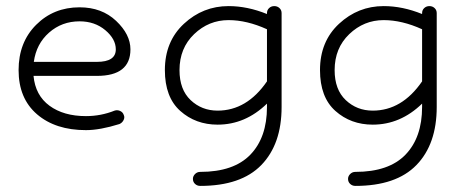

<svg xmlns="http://www.w3.org/2000/svg" viewBox="-20 -420 1529 630"><path d="M262 7Q162 7 101.5 -45Q41 -97 41 -190Q41 -281 98.5 -338.5Q156 -396 241 -396Q314 -396 361 -351.5Q408 -307 408 -258Q408 -171 298 -171H90Q96 -107 142.5 -73Q189 -39 262 -39Q311 -39 356 -57Q365 -60 374 -56Q383 -52 386 -43Q390 -35 385.5 -26Q381 -17 372 -13Q308 7 262 7ZM241 -350Q183 -350 141 -313Q99 -276 91 -217H298Q360 -217 360 -258Q360 -292 325.5 -321Q291 -350 241 -350Z M694 -11Q622 -11 571.5 -56Q521 -101 521 -190Q521 -284 583.5 -342Q646 -400 730 -400Q792 -400 856 -374V-377Q856 -387 863 -393.5Q870 -400 880 -400Q890 -400 897 -393.5Q904 -387 904 -377V-69Q904 53 837.5 121.5Q771 190 637 190Q627 190 620 183.5Q613 177 613 167Q613 158 620 151Q627 144 637 144Q747 144 801.5 87.5Q856 31 856 -69V-80Q785 -11 694 -11ZM694 -57Q790 -57 856 -153V-324Q790 -354 730 -354Q665 -354 617 -308Q569 -262 569 -190Q569 -126 605.5 -91.5Q642 -57 694 -57Z M1203 -11Q1131 -11 1080.5 -56Q1030 -101 1030 -190Q1030 -284 1092.5 -342Q1155 -400 1239 -400Q1301 -400 1365 -374V-377Q1365 -387 1372 -393.5Q1379 -400 1389 -400Q1399 -400 1406 -393.5Q1413 -387 1413 -377V-69Q1413 53 1346.5 121.5Q1280 190 1146 190Q1136 190 1129 183.5Q1122 177 1122 167Q1122 158 1129 151Q1136 144 1146 144Q1256 144 1310.5 87.5Q1365 31 1365 -69V-80Q1294 -11 1203 -11ZM1203 -57Q1299 -57 1365 -153V-324Q1299 -354 1239 -354Q1174 -354 1126 -308Q1078 -262 1078 -190Q1078 -126 1114.5 -91.5Q1151 -57 1203 -57Z"/></svg>

Font: Hoogli
Style: Regular
Weight: 400
Designer: Anand Singh Naorem
Foundry: Brand New Type
Version: Version 1.00 b007